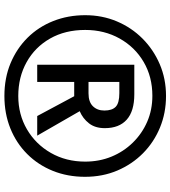

<svg xmlns="http://www.w3.org/2000/svg" viewBox="29 -793 774 872"><g transform="rotate(90 416.0 -357.0)"><path d="M416 10Q334 10 267 -18Q200 -46 151 -95.5Q102 -145 75.5 -212Q49 -279 49 -357Q49 -434 77 -500.5Q105 -567 155 -617Q205 -667 271.5 -695.5Q338 -724 416 -724Q493 -724 559.5 -696.5Q626 -669 676 -619.5Q726 -570 754.5 -503Q783 -436 783 -356Q783 -277 756 -210Q729 -143 679.5 -93.5Q630 -44 563 -17Q496 10 416 10ZM416 -53Q500 -53 567.5 -92.5Q635 -132 674.5 -201Q714 -270 714 -357Q714 -421 691.5 -476Q669 -531 628 -573Q587 -615 533 -638.5Q479 -662 415 -662Q329 -662 261.5 -622.5Q194 -583 155 -513.5Q116 -444 116 -357Q116 -266 155 -197.5Q194 -129 262 -91Q330 -53 416 -53ZM274 -139V-580H408Q485 -580 523.5 -545.5Q562 -511 562 -446Q562 -402 540 -374Q518 -346 485 -332L596 -139H507L417 -307H352V-139ZM404 -372Q443 -372 462.5 -392Q482 -412 482 -444Q482 -479 465 -495.5Q448 -512 403 -512H352V-372Z"/></g></svg>

Font: Noto Sans Gurmukhi UI SemiCondensed
Style: Bold
Weight: 700
Width: 4
Designer: Jelle Bosma - Monotype Design Team
Foundry: Monotype Imaging Inc.
Version: Version 2.004; ttfautohint (v1.8.4.7-5d5b)